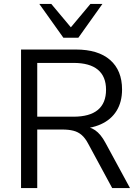

<svg xmlns="http://www.w3.org/2000/svg" viewBox="-20 -957 709 977"><path d="M87.1 0V-705H366Q479.4 -705 540.3 -651.9Q601.1 -598.8 601.1 -501.4Q601.1 -438.5 573.4 -393.4Q545.7 -348.3 493.1 -324.6Q440.4 -300.9 366 -300.9L376.1 -314.3H395.8Q435.3 -314.3 464.2 -294.3Q493.1 -274.3 516.6 -230.3L641.5 0H550.9L428.9 -225.5Q413.7 -254.4 395.5 -270.1Q377.3 -285.8 353.5 -291.8Q329.8 -297.9 297.3 -297.9H169.5V0ZM169.5 -363.2H353.6Q436.4 -363.2 478 -397.8Q519.6 -432.4 519.6 -500.5Q519.6 -567.7 478 -602.3Q436.4 -636.9 353.6 -636.9H169.5ZM302.5 -765 180.1 -936.9H241L340.6 -818L440.1 -936.9H501.1L378.7 -765Z"/></svg>

Font: Nunito Sans 12pt ExtraLight
Style: Regular
Weight: 200
Designer: Vernon Adams
Foundry: Vernon Adams
Version: Version 3.101;gftools[0.9.27]